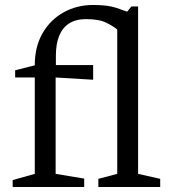

<svg xmlns="http://www.w3.org/2000/svg" viewBox="-20 -753 682 773"><path d="M31 0V-28L120 -53V-441H41V-470L120 -490Q120 -565 151.5 -619.5Q183 -674 236.5 -703.5Q290 -733 355 -733Q414 -733 448 -721.5Q482 -710 492 -706L509 -727H536V-53L625 -33V0H376V-33L452 -53V-634Q437 -647 408 -661.5Q379 -676 326 -676Q285 -676 258 -658.5Q231 -641 218 -608Q205 -575 205 -530V-491H355V-432L204 -441V-53L319 -34V0Z"/></svg>

Font: Manuale
Style: Regular
Weight: 400
Designer: Eduardo Tunni / Pablo Cosgaya
Foundry: Eduardo Tunni / Pablo Cosgaya
Version: Version 1.002